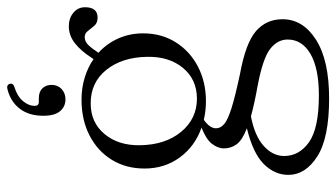

<svg xmlns="http://www.w3.org/2000/svg" viewBox="-224 -485 952 544"><g transform="rotate(-90 252.0 -213.0)"><path d="M314.5 -9Q402 7 435.8 36.2Q469.5 65.5 469.5 111.5Q469.5 169.5 411.2 206.5Q353 243.5 245 243.5Q133 243.5 80.8 210Q28.5 176.5 28.5 128Q28.5 89.5 58.8 58.8Q89 28 160.5 10.5Q127 -2.5 115.2 -18.5Q103.5 -34.5 103.5 -55Q103.5 -71 116.2 -88Q129 -105 162.5 -118Q109.5 -136.5 78 -179.5Q46.5 -222.5 46.5 -279.5Q46.5 -332 71.2 -372.2Q96 -412.5 140 -435.2Q184 -458 241.5 -458Q275 -458 304.2 -449Q333.5 -440 356.5 -424L360 -429Q379.5 -459.5 401.5 -476.8Q423.5 -494 449.5 -494Q472.5 -494 488 -481Q503.5 -468 503.5 -448Q503.5 -412.5 474 -412.5Q459 -412.5 451 -421.8Q443 -431 436.2 -440Q429.5 -449 419 -449Q406.5 -449 396.5 -438.8Q386.5 -428.5 374.5 -410Q400.5 -386.5 415 -354Q429.5 -321.5 429.5 -283.5Q429.5 -231 404 -190.8Q378.5 -150.5 335 -128Q291.5 -105.5 237.5 -105.5Q210 -105.5 184.5 -111.5Q160.5 -94.5 160.5 -77Q160.5 -64 172.5 -53.8Q184.5 -43.5 217.8 -33Q251 -22.5 314.5 -9ZM230.5 -432Q177 -432 144.2 -392.8Q111.5 -353.5 112.5 -292.5Q113.5 -220.5 150.5 -175.8Q187.5 -131 245 -131Q299.5 -131.5 331.8 -170.8Q364 -210 363 -271.5Q362 -343 326 -387.8Q290 -432.5 230.5 -432ZM82 116Q82 159 121.5 186.8Q161 214.5 254 214.5Q330 214.5 371 190.8Q412 167 412 126Q412 97 385 76.2Q358 55.5 281 41Q228.5 31.5 194.5 22Q139 32.5 110.5 58.2Q82 84 82 116ZM245.5 -579Q264 -579 273.8 -568.8Q283.5 -558.5 283.5 -543Q283.5 -525.5 271.8 -514.5Q260 -503.5 242.5 -503.5Q222 -503.5 209 -518.8Q196 -534 196 -566.5Q196 -606 215.2 -632Q234.5 -658 269.5 -667.5Q283 -671.5 286.5 -661.5Q289 -651.5 277 -648Q251 -640 237.5 -623.8Q224 -607.5 224 -591Q224 -579 235 -579Z"/></g></svg>

Font: Fraunces 72pt S050 Light
Style: Regular
Weight: 300
Version: Version 1.000; ttfautohint (v1.8.3)